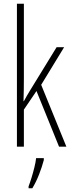

<svg xmlns="http://www.w3.org/2000/svg" viewBox="-20 -780 379 1021"><path d="M107 -365Q107 -332 106.5 -303Q106 -274 105 -242H107Q116 -258 122.5 -270Q129 -282 138 -296L281 -529H321L199 -329L333 0H294L174 -296L107 -197V0H70V-760H107ZM213 71Q204 106 188 147Q172 188 152 221H132V211Q139 193 147.5 165.5Q156 138 163 109.5Q170 81 172 61H213Z"/></svg>

Font: Noto Sans Gurmukhi ExtraCondensed ExtraLight
Style: Regular
Weight: 200
Width: 2
Designer: Jelle Bosma - Monotype Design Team
Foundry: Monotype Imaging Inc.
Version: Version 2.004; ttfautohint (v1.8.4.7-5d5b)